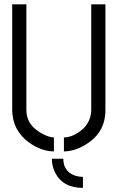

<svg xmlns="http://www.w3.org/2000/svg" viewBox="-20 -704 551 899"><path d="M368.2 175.8Q272.5 175.8 236.3 100.6Q222.7 71.3 222.7 39.1H276.4Q276.4 96.7 328.1 117.2Q347.7 124 368.2 124ZM37.1 -188.5V-683.6H103.5V-188.5Q103.5 -117.2 177.7 -78.1Q210 -60.5 232.4 -60.5V4.9Q176.8 4.9 119.1 -34.2Q38.1 -91.8 37.1 -188.5ZM279.3 4.9V-60.5Q315.4 -60.5 355.5 -89.8Q406.2 -127.9 407.2 -188.5V-683.6H473.6V-188.5Q473.6 -79.1 375 -23.4Q325.2 4.9 279.3 4.9Z"/></svg>

Font: Post No Bills Colombo
Style: Medium
Weight: 600
Designer: Kosala Senevirathne, Siva Puranthara, Lasantha Premarathna, Tharique Azeez
Foundry: Mooniak
Version: Version 1.220 ; ttfautohint (v1.5)